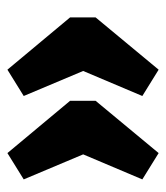

<svg xmlns="http://www.w3.org/2000/svg" viewBox="15 -580 448 518"><g transform="rotate(-90 239.0 -321.0)"><path d="M310 -117 239 -161 327 -369V-272L239 -481L310 -525L451 -356V-287ZM85 -117 14 -161 102 -369V-272L14 -481L85 -525L226 -356V-287Z"/></g></svg>

Font: Pathway Extreme Condensed ExtraBold
Style: Regular
Weight: 800
Width: 3
Version: Version 1.001;gftools[0.9.26]